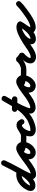

<svg xmlns="http://www.w3.org/2000/svg" viewBox="1392 -2070 696 3605"><g transform="rotate(-90 1740.5 -267.0)"><path d="M378 -238Q372 -218 354 -207.5Q336 -197 316 -202Q291 -209 267 -209Q212 -209 168 -181.5Q124 -154 93 -110Q85 -98 72 -77.5Q59 -57 59 -41Q59 -42 58 -44Q57 -46 55 -48Q52 -53 54 -52.5Q56 -52 57 -52Q93 -52 130 -80.5Q167 -109 204 -156.5Q241 -204 275.5 -261Q310 -318 341 -376Q372 -434 397 -484.5Q422 -535 439 -568Q449 -586 469 -592Q489 -598 508 -589Q526 -579 532 -559Q538 -539 529 -520Q505 -477 476 -418.5Q447 -360 413 -296Q379 -232 339 -171Q299 -110 254.5 -60.5Q210 -11 160.5 19Q111 49 57 49Q17 49 -12.5 25.5Q-42 2 -42 -41Q-42 -76 -25 -108.5Q-8 -141 11 -168Q56 -232 121.5 -271Q187 -310 267 -310Q304 -310 342 -300Q362 -294 372.5 -276Q383 -258 378 -238ZM505 -590Q524 -581 531.5 -561.5Q539 -542 530 -523Q472 -393 401.5 -269Q331 -145 271 -16Q270 -14 273 -26Q276 -38 276 -37Q276 -34 276 -32Q276 -28 274.5 -31.5Q273 -35 271 -37Q267 -40 265 -40Q314 -40 354.5 -65Q395 -90 434 -118Q450 -130 471 -126.5Q492 -123 504 -106Q516 -90 512.5 -69Q509 -48 492 -36Q440 2 386 31.5Q332 61 265 61Q221 61 198 32.5Q175 4 175 -37Q175 -38 177 -48Q179 -57 179 -58Q240 -187 310 -311Q380 -435 438 -565Q447 -584 466.5 -591.5Q486 -599 505 -590Z M422 -48Q410 -65 413.5 -85.5Q417 -106 434 -118Q498 -163 562 -212Q626 -261 695 -295Q695 -295 695 -295Q695 -295 695 -295Q714 -304 734 -297Q754 -290 763 -272Q772 -253 765 -233Q758 -213 740 -204Q674 -172 613 -124.5Q552 -77 492 -36Q475 -24 454.5 -27.5Q434 -31 422 -48ZM696 -295Q715 -304 734.5 -297Q754 -290 763 -271Q772 -252 765 -232Q758 -212 739 -204Q701 -186 677 -149Q653 -112 653 -71Q653 -46 677 -46Q699 -46 717.5 -60Q736 -74 750.5 -95.5Q765 -117 773 -140.5Q781 -164 781 -183Q781 -189 776 -199.5Q771 -210 762 -210Q754 -210 751.5 -208Q749 -206 755 -212Q757 -214 759.5 -219Q762 -224 761 -221Q761 -221 761 -221Q761 -221 761 -221Q761 -223 761 -225Q762 -233 759 -240Q758 -242 755.5 -243.5Q753 -245 754 -246Q754 -246 769.5 -242Q785 -238 801 -234Q817 -230 820 -230Q863 -224 907 -223Q951 -222 994 -222Q994 -222 994 -222Q994 -222 994 -222Q1015 -221 1030 -206.5Q1045 -192 1045 -171Q1044 -150 1029.5 -135Q1015 -120 994 -121Q976 -121 941.5 -120.5Q907 -120 865.5 -122.5Q824 -125 783 -132.5Q742 -140 711 -155Q680 -170 666 -194Q652 -218 665 -255Q665 -255 665 -255Q665 -255 665 -255Q676 -286 704 -298.5Q732 -311 762 -311Q796 -311 823 -292.5Q850 -274 866 -245Q882 -216 882 -183Q882 -143 866.5 -101Q851 -59 823 -24Q795 11 757.5 33Q720 55 677 55Q642 55 613.5 38Q585 21 568.5 -7.5Q552 -36 552 -71Q552 -118 570.5 -162Q589 -206 621 -241Q653 -276 696 -295Q696 -295 696 -295Q696 -295 696 -295Z M944 -171H943Q943 -192 958 -207Q973 -222 994 -222Q1014 -222 1036.5 -234.5Q1059 -247 1083 -263.5Q1107 -280 1134.5 -292.5Q1162 -305 1192 -305Q1230 -305 1257.5 -283.5Q1285 -262 1301 -230Q1310 -211 1303 -191Q1296 -171 1277 -162Q1258 -153 1238 -160Q1218 -167 1209 -186Q1207 -191 1203 -197.5Q1199 -204 1192 -204Q1171 -204 1148.5 -191.5Q1126 -179 1102 -162.5Q1078 -146 1051 -133.5Q1024 -121 994 -121Q973 -121 958.5 -135.5Q944 -150 944 -171ZM1279 -164Q1261 -154 1241 -159.5Q1221 -165 1211 -184Q1206 -192 1204 -198Q1202 -204 1192 -204Q1173 -204 1153.5 -187Q1134 -170 1118.5 -145.5Q1103 -121 1093.5 -95.5Q1084 -70 1084 -53Q1084 -46 1091 -45.5Q1098 -45 1111 -45Q1142 -45 1179.5 -56.5Q1217 -68 1252.5 -84.5Q1288 -101 1312 -118Q1312 -118 1312 -118Q1312 -118 1312 -118Q1329 -130 1349.5 -126.5Q1370 -123 1382 -106Q1394 -89 1390.5 -68.5Q1387 -48 1370 -36Q1337 -13 1292 8Q1247 29 1199.5 42.5Q1152 56 1111 56Q1060 56 1021.5 30Q983 4 983 -53Q983 -92 999.5 -135.5Q1016 -179 1045.5 -217.5Q1075 -256 1112.5 -280.5Q1150 -305 1192 -305Q1235 -305 1258 -285.5Q1281 -266 1299 -232Q1309 -214 1303.5 -194Q1298 -174 1279 -164Z M1300 -48Q1288 -65 1291.5 -85.5Q1295 -106 1312 -118Q1393 -175 1450.5 -246Q1508 -317 1555 -397Q1602 -477 1649 -561Q1661 -583 1681 -586Q1701 -589 1718 -580Q1734 -571 1741.5 -552Q1749 -533 1737 -511Q1726 -492 1705.5 -456.5Q1685 -421 1659.5 -376Q1634 -331 1608 -282.5Q1582 -234 1560.5 -188Q1539 -142 1525.5 -105.5Q1512 -69 1512 -48Q1512 -48 1513.5 -48Q1515 -48 1523 -48Q1550 -48 1579.5 -59.5Q1609 -71 1637 -87.5Q1665 -104 1686 -118Q1703 -130 1723.5 -126.5Q1744 -123 1756 -106Q1768 -89 1764.5 -68.5Q1761 -48 1744 -36Q1714 -14 1677 6Q1640 26 1600.5 39.5Q1561 53 1523 53Q1479 53 1445 26Q1411 -1 1411 -48Q1411 -83 1429.5 -136Q1448 -189 1477.5 -249.5Q1507 -310 1540 -370Q1573 -430 1602.5 -480Q1632 -530 1649 -561Q1661 -583 1681 -586Q1701 -589 1718 -580Q1734 -571 1741.5 -552Q1749 -533 1737 -511Q1686 -420 1635 -334.5Q1584 -249 1520.5 -173Q1457 -97 1370 -36Q1353 -24 1332.5 -27.5Q1312 -31 1300 -48ZM1494 -290Q1473 -290 1458 -304.5Q1443 -319 1443 -340Q1443 -361 1458 -376Q1473 -391 1494 -391Q1542 -391 1589.5 -391Q1637 -391 1685 -391Q1685 -391 1685 -391Q1685 -391 1685 -391Q1706 -391 1720.5 -376Q1735 -361 1735 -340Q1735 -319 1720.5 -304.5Q1706 -290 1685 -290Q1637 -290 1589.5 -290Q1542 -290 1494 -290Q1494 -290 1494 -290Q1494 -290 1494 -290Z M1674 -48Q1662 -65 1665.5 -85.5Q1669 -106 1686 -118Q1750 -163 1814 -212Q1878 -261 1947 -295Q1947 -295 1947 -295Q1947 -295 1947 -295Q1966 -304 1986 -297Q2006 -290 2015 -272Q2024 -253 2017 -233Q2010 -213 1992 -204Q1926 -172 1865 -124.5Q1804 -77 1744 -36Q1727 -24 1706.5 -27.5Q1686 -31 1674 -48ZM1948 -295Q1967 -304 1986.5 -297Q2006 -290 2015 -271Q2024 -252 2017 -232Q2010 -212 1991 -204Q1953 -186 1929 -149Q1905 -112 1905 -71Q1905 -46 1929 -46Q1951 -46 1969.5 -60Q1988 -74 2002.5 -95.5Q2017 -117 2025 -140.5Q2033 -164 2033 -183Q2033 -189 2028 -199.5Q2023 -210 2014 -210Q2006 -210 2003.5 -208Q2001 -206 2007 -212Q2009 -214 2011.5 -219Q2014 -224 2013 -221Q2013 -221 2013 -221Q2013 -221 2013 -221Q2013 -223 2013 -225Q2014 -233 2011 -240Q2010 -242 2007.5 -243.5Q2005 -245 2006 -246Q2006 -246 2021.5 -242Q2037 -238 2053 -234Q2069 -230 2072 -230Q2115 -224 2159 -223Q2203 -222 2246 -222Q2246 -222 2246 -222Q2246 -222 2246 -222Q2267 -221 2282 -206.5Q2297 -192 2297 -171Q2296 -150 2281.5 -135Q2267 -120 2246 -121Q2228 -121 2193.5 -120.5Q2159 -120 2117.5 -122.5Q2076 -125 2035 -132.5Q1994 -140 1963 -155Q1932 -170 1918 -194Q1904 -218 1917 -255Q1917 -255 1917 -255Q1917 -255 1917 -255Q1928 -286 1956 -298.5Q1984 -311 2014 -311Q2048 -311 2075 -292.5Q2102 -274 2118 -245Q2134 -216 2134 -183Q2134 -143 2118.5 -101Q2103 -59 2075 -24Q2047 11 2009.5 33Q1972 55 1929 55Q1894 55 1865.5 38Q1837 21 1820.5 -7.5Q1804 -36 1804 -71Q1804 -118 1822.5 -162Q1841 -206 1873 -241Q1905 -276 1948 -295Q1948 -295 1948 -295Q1948 -295 1948 -295Z M2196 -171H2195Q2195 -192 2210 -207Q2225 -222 2246 -222Q2270 -222 2298 -233Q2326 -244 2350.5 -261.5Q2375 -279 2389 -298Q2396 -306 2407 -310.5Q2418 -315 2430 -314Q2442 -314 2453.5 -310Q2465 -306 2471 -298Q2480 -285 2498 -271.5Q2516 -258 2531 -251Q2541 -246 2546.5 -235.5Q2552 -225 2554 -212Q2556 -200 2553 -188Q2550 -176 2542 -169Q2527 -155 2506.5 -134Q2486 -113 2470 -89Q2454 -65 2454 -43Q2454 -40 2473 -40Q2500 -40 2530 -53.5Q2560 -67 2588 -85Q2616 -103 2637 -118Q2637 -118 2637 -118Q2637 -118 2637 -118Q2654 -130 2674.5 -126.5Q2695 -123 2707 -106Q2719 -89 2715.5 -68.5Q2712 -48 2695 -36Q2664 -14 2627.5 8.5Q2591 31 2551.5 46Q2512 61 2473 61Q2443 61 2415.5 48.5Q2388 36 2370.5 13Q2353 -10 2353 -43Q2353 -83 2372 -119Q2391 -155 2419 -186.5Q2447 -218 2474 -243Q2482 -250 2488.5 -236.5Q2495 -223 2497 -204Q2500 -186 2497.5 -171Q2495 -156 2485 -161Q2460 -174 2433 -194.5Q2406 -215 2389 -238Q2383 -246 2397.5 -250.5Q2412 -255 2430 -254Q2448 -254 2462.5 -250Q2477 -246 2471 -238Q2447 -206 2409.5 -179.5Q2372 -153 2329 -137Q2286 -121 2246 -121Q2225 -121 2210.5 -135.5Q2196 -150 2196 -171Z M2625 -48Q2613 -65 2616.5 -85.5Q2620 -106 2637 -118Q2672 -143 2721.5 -175Q2771 -207 2826.5 -237.5Q2882 -268 2936 -287.5Q2990 -307 3034 -307Q3056 -307 3078 -301Q3100 -295 3118 -282Q3138 -268 3139.5 -248.5Q3141 -229 3131 -214Q3121 -198 3102.5 -191.5Q3084 -185 3064 -197Q3055 -202 3049 -204Q3043 -206 3032 -206Q3005 -206 2968 -190.5Q2931 -175 2895.5 -150Q2860 -125 2836.5 -94.5Q2813 -64 2813 -34Q2813 -30 2812.5 -32Q2812 -34 2811 -36Q2804 -46 2802 -44.5Q2800 -43 2811 -43Q2845 -43 2881 -66.5Q2917 -90 2949.5 -125.5Q2982 -161 3007.5 -198Q3033 -235 3048 -262Q3060 -284 3080 -287.5Q3100 -291 3116 -282Q3133 -273 3140.5 -254.5Q3148 -236 3136 -214Q3128 -198 3110.5 -173Q3093 -148 3074 -120Q3055 -92 3042 -68.5Q3029 -45 3029 -32Q3029 -33 3029 -35Q3028 -38 3026 -40Q3025 -43 3022 -45Q3019 -47 3022 -46Q3025 -46 3029 -46Q3057 -46 3088.5 -57.5Q3120 -69 3150 -86Q3180 -103 3202 -118Q3219 -130 3239.5 -126.5Q3260 -123 3272 -106Q3284 -89 3280.5 -68.5Q3277 -48 3260 -36Q3229 -14 3190 7Q3151 28 3109.5 41.5Q3068 55 3029 55Q2991 55 2959.5 33Q2928 11 2928 -32Q2928 -71 2950 -111Q2972 -151 3000.5 -189.5Q3029 -228 3048 -262Q3060 -284 3080 -287.5Q3100 -291 3116 -282Q3133 -273 3140.5 -254.5Q3148 -236 3136 -214Q3114 -173 3079.5 -126Q3045 -79 3002.5 -37Q2960 5 2911 31.5Q2862 58 2811 58Q2768 58 2740 34.5Q2712 11 2712 -34Q2712 -76 2732.5 -115.5Q2753 -155 2787 -189.5Q2821 -224 2863.5 -250.5Q2906 -277 2949.5 -292Q2993 -307 3032 -307Q3077 -307 3114 -285Q3135 -273 3136.5 -253Q3138 -233 3127 -216Q3117 -200 3098 -193Q3079 -186 3060 -200Q3054 -204 3047 -205Q3040 -206 3034 -206Q3009 -206 2973.5 -193Q2938 -180 2898 -159.5Q2858 -139 2819 -115.5Q2780 -92 2747.5 -71Q2715 -50 2695 -36Q2678 -24 2657.5 -27.5Q2637 -31 2625 -48Z M3190 -46Q3178 -63 3181.5 -84Q3185 -105 3202 -117Q3262 -159 3323 -203Q3384 -247 3436 -299Q3436 -299 3436 -299Q3436 -299 3436 -299Q3451 -314 3471.5 -314.5Q3492 -315 3507 -300Q3522 -285 3522.5 -264.5Q3523 -244 3508 -229Q3453 -173 3388.5 -126.5Q3324 -80 3260 -34Q3243 -22 3222.5 -25.5Q3202 -29 3190 -46Z"/></g></svg>

Font: FRB American Cursive Ultra
Style: Bold Italic
Weight: 1000
Italic angle: -25°
Version: Version 2.0;Modular Font Editor K font №1